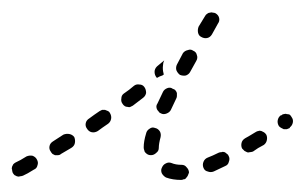

<svg xmlns="http://www.w3.org/2000/svg" viewBox="-32 -278 506 318"><path d="M272 19Q275 19 276 17Q278 15 279 13Q280 11 281 8Q281 3 277 -1Q274 -5 269 -5Q259 -5 252 -8Q247 -10 242 -7Q238 -5 236 0Q235 2 235 4Q235 7 236 9Q237 11 239 13Q241 15 243 16Q254 20 268 20Q270 20 272 19ZM30 -4Q32 -9 29 -14Q27 -18 22 -20Q17 -21 12 -19Q1 -12 -6 -9Q-8 -8 -10 -6Q-11 -4 -12 -2Q-13 1 -12 3Q-12 5 -11 8Q-10 10 -8 12Q-6 13 -4 14Q-1 15 1 14Q3 14 6 13Q13 10 24 3Q29 1 30 -4ZM347 -10Q349 -15 347 -19Q346 -22 344 -23Q342 -25 340 -26Q337 -27 335 -26Q332 -26 330 -25Q320 -20 312 -17Q307 -15 305 -10Q303 -5 305 0Q307 5 312 6Q317 8 322 6Q331 2 341 -3Q346 -5 347 -10ZM92 -41Q93 -46 91 -51Q88 -55 83 -56Q78 -57 73 -55L56 -44Q51 -41 50 -36Q49 -31 52 -27Q53 -25 55 -23Q57 -22 59 -21Q62 -21 64 -21Q67 -21 69 -23L86 -33Q91 -36 92 -41ZM207 -29Q207 -27 209 -25Q211 -23 213 -22Q215 -21 218 -21Q223 -21 227 -25Q231 -28 231 -33Q231 -40 234 -51Q235 -56 233 -60Q230 -65 225 -66Q220 -68 216 -65Q211 -62 210 -57Q206 -44 206 -34Q206 -31 207 -29ZM410 -46Q411 -51 409 -55Q407 -58 405 -59Q403 -60 401 -61Q398 -62 396 -61Q394 -61 391 -59Q383 -54 374 -49Q369 -46 368 -41Q367 -36 369 -32Q371 -30 373 -28Q375 -27 377 -26Q379 -25 382 -26Q384 -26 387 -27Q395 -33 405 -38Q409 -41 410 -46ZM152 -81Q153 -86 150 -91Q149 -93 147 -94Q144 -95 142 -96Q140 -96 137 -96Q135 -95 133 -94Q124 -88 116 -82Q111 -79 110 -74Q109 -69 112 -65Q115 -60 120 -59Q125 -58 130 -61Q138 -67 147 -73Q151 -76 152 -81ZM453 -75Q454 -80 451 -84Q450 -86 448 -88Q446 -89 443 -89Q441 -90 438 -89Q436 -89 434 -87H433Q429 -84 428 -79Q427 -74 430 -69Q432 -67 434 -66Q436 -65 438 -64Q441 -64 443 -64Q446 -65 448 -66V-67Q452 -70 453 -75ZM227 -102Q227 -99 228 -97Q229 -95 231 -93Q232 -91 235 -90Q239 -88 244 -90Q249 -92 251 -96Q255 -105 260 -115Q261 -117 261 -119Q261 -122 261 -124Q260 -127 258 -129Q257 -130 254 -131Q250 -134 245 -132Q240 -130 238 -126Q233 -116 229 -107Q227 -104 227 -102ZM210 -124Q210 -130 207 -134Q204 -138 199 -138Q194 -139 190 -136Q182 -129 173 -123Q169 -120 169 -115Q168 -110 171 -106Q172 -104 175 -102Q177 -101 179 -101Q182 -100 184 -101Q186 -102 188 -103Q197 -110 205 -116Q209 -119 210 -124ZM224 -159Q224 -164 228 -168Q234 -173 240 -178Q238 -174 238 -170Q237 -163 239 -156Q239 -155 239 -154Q238 -154 237 -153Q233 -152 228 -149Q228 -149 228 -149Q227 -150 227 -150Q224 -154 224 -159ZM260 -162Q262 -157 266 -154Q271 -152 276 -153Q281 -155 283 -159L293 -177Q296 -182 294 -187Q293 -192 288 -194Q284 -197 279 -195Q274 -194 271 -190L261 -171Q259 -167 260 -162ZM296 -224Q297 -219 301 -217Q306 -214 311 -215Q316 -216 319 -221L329 -239Q332 -243 331 -248Q330 -253 325 -256Q323 -257 321 -257Q318 -258 316 -257Q313 -257 311 -255Q309 -254 308 -252L297 -234Q295 -229 296 -224Z"/></svg>

Font: FRB American Cursive Guidelines Dashed
Style: Italic
Weight: 400
Italic angle: -25°
Version: Version 2.0;Modular Font Editor K font №1